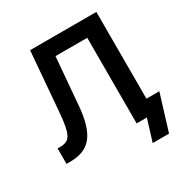

<svg xmlns="http://www.w3.org/2000/svg" viewBox="-198 -885 1150 1197"><g transform="rotate(-30 377.0 -286.0)"><path d="M26.9 0V-111.3H46.4Q81.5 -111.3 101.6 -126.5Q121.6 -141.6 132.3 -182.9Q143.1 -224.1 149.4 -302.2L184.6 -727.5H661.6V0H531.7V-616.2H303.2L274.9 -278.8Q268.6 -201.7 252.4 -148.4Q236.3 -95.2 209.5 -62.5Q182.6 -29.8 143.6 -14.9Q104.5 0 51.3 0ZM557.1 156.2 605 0H568.4V-103H754.4L674.8 156.2Z"/></g></svg>

Font: Inter 28pt SemiBold
Style: Regular
Weight: 600
Designer: Rasmus Andersson
Foundry: rsms
Version: Version 4.001;git-66647c0bb